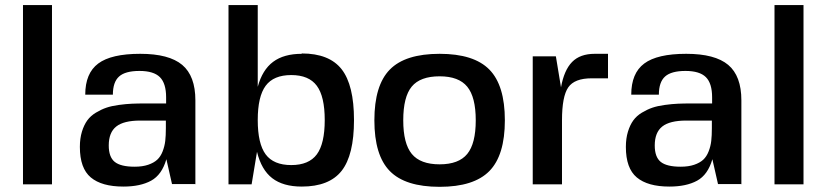

<svg xmlns="http://www.w3.org/2000/svg" viewBox="-20 -720 3228 750"><path d="M69.8 0V-700.2H183.1V0Z M743.2 0 741.7 -1H651.9L629.9 -98.1Q612.3 -37.1 570.3 -14.2Q528.3 8.8 461.9 8.8Q377.4 8.8 334.7 -26.9Q292 -62.5 292 -146Q292 -179.2 300 -205.6Q308.1 -231.9 321 -249.8Q334 -267.6 354.7 -280Q375.5 -292.5 395.5 -299.3Q415.5 -306.2 444.3 -310.1Q473.1 -314 495.4 -314.9Q517.6 -315.9 548.8 -315.9H628.9V-339.8Q628.9 -394.5 604.5 -418.7Q580.1 -442.9 524.9 -442.9Q469.2 -442.9 445.1 -421.1Q420.9 -399.4 420.9 -350.1H313Q313 -434.1 363.8 -471.9Q414.6 -509.8 527.8 -509.8Q640.1 -509.8 691.7 -466.6Q743.2 -423.3 743.2 -328.1ZM627.9 -249H527.8Q463.4 -249 434.1 -225.8Q404.8 -202.6 404.8 -151.9Q404.8 -106.4 428.2 -87.6Q451.7 -68.8 505.9 -68.8Q536.6 -68.8 558.8 -76.4Q581.1 -84 594.2 -96.2Q607.4 -108.4 615.2 -128.4Q623 -148.4 625.5 -169.4Q627.9 -190.4 627.9 -219.2Z M1158.7 -509.8V-511.2Q1266.1 -511.2 1314.5 -449.5Q1362.8 -387.7 1362.8 -251Q1362.8 -114.3 1314.5 -52.7Q1266.1 8.8 1158.7 8.8Q1085.9 8.8 1043.5 -23.9Q1001 -56.6 983.9 -127L962.9 0H872.6V-700.2H986.8V-380.9Q1004.9 -447.3 1046.9 -478.5Q1088.9 -509.8 1158.7 -509.8ZM1017.8 -116.9Q1048.8 -75.2 1117.7 -75.2Q1186.5 -75.2 1217.5 -116.9Q1248.5 -158.7 1248.5 -251Q1248.5 -343.3 1217.5 -385Q1186.5 -426.8 1117.7 -426.8Q1048.8 -426.8 1017.8 -385Q986.8 -343.3 986.8 -251Q986.8 -158.7 1017.8 -116.9Z M1697.3 -509.8Q1831.1 -509.8 1891.6 -448.2Q1952.1 -386.7 1952.1 -250Q1952.1 -113.3 1891.6 -51.8Q1831.1 9.8 1697.3 9.8Q1563 9.8 1502.7 -51.8Q1442.4 -113.3 1442.4 -250Q1442.4 -386.7 1502.7 -448.2Q1563 -509.8 1697.3 -509.8ZM1555.2 -250Q1555.2 -159.2 1588.6 -118.7Q1622.1 -78.1 1697.3 -78.1Q1772 -78.1 1805.2 -118.7Q1838.4 -159.2 1838.4 -250Q1838.4 -340.8 1805.2 -381.3Q1772 -421.9 1697.3 -421.9Q1621.6 -421.9 1588.4 -381.8Q1555.2 -341.8 1555.2 -250Z M2292 -414.1H2291Q2224.1 -414.1 2199.7 -378.7Q2175.3 -343.3 2175.3 -250V0H2061V-500H2151.4L2171.4 -378.9Q2183.6 -446.3 2214.8 -478Q2246.1 -509.8 2303.2 -509.8H2355V-414.1Z M2876 0 2874.5 -1H2784.7L2762.7 -98.1Q2745.1 -37.1 2703.1 -14.2Q2661.1 8.8 2594.7 8.8Q2510.3 8.8 2467.5 -26.9Q2424.8 -62.5 2424.8 -146Q2424.8 -179.2 2432.9 -205.6Q2440.9 -231.9 2453.9 -249.8Q2466.8 -267.6 2487.5 -280Q2508.3 -292.5 2528.3 -299.3Q2548.3 -306.2 2577.1 -310.1Q2606 -314 2628.2 -314.9Q2650.4 -315.9 2681.6 -315.9H2761.7V-339.8Q2761.7 -394.5 2737.3 -418.7Q2712.9 -442.9 2657.7 -442.9Q2602.1 -442.9 2577.9 -421.1Q2553.7 -399.4 2553.7 -350.1H2445.8Q2445.8 -434.1 2496.6 -471.9Q2547.4 -509.8 2660.6 -509.8Q2772.9 -509.8 2824.5 -466.6Q2876 -423.3 2876 -328.1ZM2760.7 -249H2660.6Q2596.2 -249 2566.9 -225.8Q2537.6 -202.6 2537.6 -151.9Q2537.6 -106.4 2561 -87.6Q2584.5 -68.8 2638.7 -68.8Q2669.4 -68.8 2691.7 -76.4Q2713.9 -84 2727.1 -96.2Q2740.2 -108.4 2748 -128.4Q2755.9 -148.4 2758.3 -169.4Q2760.7 -190.4 2760.7 -219.2Z M3005.4 0V-700.2H3118.7V0Z"/></svg>

Font: Fivo Sans Modern Med
Style: Regular
Weight: 450
Designer: Alexander Slobzheninov
Foundry: Alexander Slobzheninov
Version: 1.0